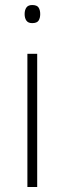

<svg xmlns="http://www.w3.org/2000/svg" viewBox="-20 -744 257 764"><path d="M108 -724Q127 -724 133.5 -714Q140 -704 140 -688Q140 -672 133.5 -662Q127 -652 108 -652Q92 -652 85 -662Q78 -672 78 -688Q78 -704 85 -714Q92 -724 108 -724ZM128 -530V0H89V-530Z"/></svg>

Font: Noto Sans Lao Looped ExtraLight
Style: Regular
Weight: 200
Designer: Mark Frömberg, Ben Mitchell
Foundry: The Fontpad Ltd
Version: Version 1.002; ttfautohint (v1.8.4.7-5d5b)